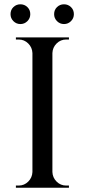

<svg xmlns="http://www.w3.org/2000/svg" viewBox="-20 -874 394 894"><path d="M224 -700V0H131V-700ZM134 -73V0H54V-10Q54 -10 60.5 -10Q67 -10 67 -10Q93 -10 111.5 -28.5Q130 -47 131 -73ZM134 -627H131Q130 -653 111.5 -671.5Q93 -690 67 -690Q67 -690 60.5 -690Q54 -690 54 -690V-700H134ZM221 -73H224Q225 -47 243.5 -28.5Q262 -10 288 -10Q288 -10 294 -10Q300 -10 301 -10V0H221ZM221 -627V-700H301V-690Q300 -690 294 -690Q288 -690 288 -690Q262 -690 243.5 -671.5Q225 -653 224 -627ZM75 -762Q56 -762 42.5 -775.5Q29 -789 29 -808Q29 -828 42.5 -841Q56 -854 75 -854Q94 -854 107.5 -841Q121 -828 121 -808Q121 -789 107.5 -775.5Q94 -762 75 -762ZM278 -762Q259 -762 245.5 -775.5Q232 -789 232 -808Q232 -828 245.5 -841Q259 -854 278 -854Q297 -854 310.5 -841Q324 -828 324 -808Q324 -789 310.5 -775.5Q297 -762 278 -762Z"/></svg>

Font: Cinzel Eorzea
Style: Regular
Weight: 500
Designer: Natanael Gama
Version: Version 2.000